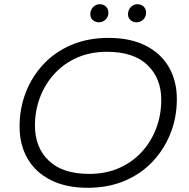

<svg xmlns="http://www.w3.org/2000/svg" viewBox="-20 -886 897 912"><path d="M397 6Q294 6 221.5 -30.5Q149 -67 111 -132.5Q73 -198 73 -285Q73 -371 102.5 -447Q132 -523 187 -581.5Q242 -640 320 -673Q398 -706 495 -706Q599 -706 671.5 -669.5Q744 -633 782 -567.5Q820 -502 820 -415Q820 -329 790 -253Q760 -177 705 -118.5Q650 -60 572 -27Q494 6 397 6ZM404 -60Q482 -60 545 -87.5Q608 -115 653 -164Q698 -213 722 -276.5Q746 -340 746 -412Q746 -514 680.5 -577Q615 -640 488 -640Q410 -640 347 -612.5Q284 -585 239 -536Q194 -487 170 -423.5Q146 -360 146 -289Q146 -186 211.5 -123Q277 -60 404 -60ZM628 -780Q612 -780 600 -790.5Q588 -801 588 -818Q588 -839 601.5 -852.5Q615 -866 633 -866Q650 -866 662 -855Q674 -844 674 -826Q674 -806 660.5 -793Q647 -780 628 -780ZM450 -780Q433 -780 421 -790.5Q409 -801 409 -818Q409 -839 422.5 -852.5Q436 -866 454 -866Q471 -866 483 -855Q495 -844 495 -826Q495 -806 481.5 -793Q468 -780 450 -780Z"/></svg>

Font: Montserrat
Style: Italic
Weight: 400
Italic angle: -11.3°
Designer: Julieta Ulanovsky
Foundry: Julieta Ulanovsky
Version: Version 9.000; ttfautohint (v1.8.4.7-5d5b)